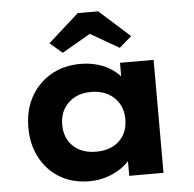

<svg xmlns="http://www.w3.org/2000/svg" viewBox="-55 -835 908 899"><g transform="rotate(-5 399.5 -385.5)"><path d="M330 9Q251 9 192 -26Q133 -61 99.5 -123.5Q66 -186 66 -266Q66 -347 100 -409Q134 -471 194.5 -506.5Q255 -542 334 -542Q379 -542 417 -530.5Q455 -519 483.5 -499Q512 -479 530.5 -455Q549 -431 555 -405H520V-531H678V0H517V-136L551 -131Q545 -105 526 -80Q507 -55 477 -35Q447 -15 409.5 -3Q372 9 330 9ZM373 -126Q418 -126 451.5 -143Q485 -160 503.5 -191.5Q522 -223 522 -266Q522 -308 503.5 -339.5Q485 -371 451.5 -389Q418 -407 373 -407Q328 -407 295 -389Q262 -371 243.5 -339.5Q225 -308 225 -266Q225 -223 243.5 -191.5Q262 -160 295 -143Q328 -126 373 -126ZM257 -601 199 -651 343 -780H439L583 -651L525 -601L376 -687H406Z"/></g></svg>

Font: Lexend Exa
Style: Bold
Weight: 700
Designer: Bonnie Shaver-Troup, Thomas Jockin
Foundry: Lexend
Version: Version 1.007